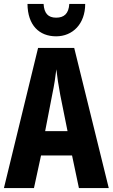

<svg xmlns="http://www.w3.org/2000/svg" viewBox="-20 -958 574 978"><path d="M414 -938H333C330 -888 306 -868 266 -868C225 -868 205 -890 202 -938H120C121 -829 180 -773 266 -773C350 -773 414 -836 414 -938ZM382 0H534L358 -714H174L0 0H153L189 -166H347ZM287 -474 324 -290H210L246 -476C256 -523 263 -569 267 -605C271 -568 278 -522 287 -474Z"/></svg>

Font: Noto Sans Oriya ExtCond Bold
Style: Bold
Weight: 700
Width: 2
Designer: Amélie Bonet and Sol Matas
Foundry: Google LLC
Version: Version 2.006